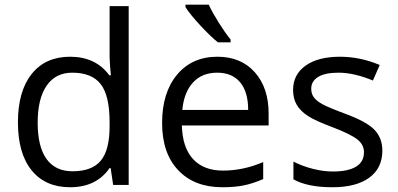

<svg xmlns="http://www.w3.org/2000/svg" viewBox="-20 -786 1691 816"><path d="M450.2 -71.8H445.8Q389.6 9.8 277.8 9.8Q172.9 9.8 114.5 -62Q56.2 -133.8 56.2 -266.1Q56.2 -398.4 114.7 -471.7Q173.3 -544.9 277.8 -544.9Q386.7 -544.9 444.8 -465.8H451.2L447.8 -504.4L445.8 -542V-759.8H526.9V0H460.9ZM288.1 -58.1Q371.1 -58.1 408.4 -103.3Q445.8 -148.4 445.8 -249V-266.1Q445.8 -379.9 408 -428.5Q370.1 -477.1 287.1 -477.1Q215.8 -477.1 178 -421.6Q140.1 -366.2 140.1 -265.1Q140.1 -162.6 177.7 -110.4Q215.3 -58.1 288.1 -58.1Z M924.8 9.8Q806.2 9.8 737.5 -62.5Q668.9 -134.8 668.9 -263.2Q668.9 -392.6 732.7 -468.8Q796.4 -544.9 903.8 -544.9Q1004.4 -544.9 1063 -478.8Q1121.6 -412.6 1121.6 -304.2V-252.9H752.9Q755.4 -158.7 800.5 -109.9Q845.7 -61 927.7 -61Q1014.2 -61 1098.6 -97.2V-24.9Q1055.7 -6.3 1017.3 1.7Q979 9.8 924.8 9.8ZM902.8 -477.1Q838.4 -477.1 800 -435.1Q761.7 -393.1 754.9 -318.8H1034.7Q1034.7 -395.5 1000.5 -436.3Q966.3 -477.1 902.8 -477.1ZM960 -606H906.2Q874.5 -631.3 831.1 -678.2Q787.6 -725.1 768.1 -755.9V-766.1H867.2Q882.8 -732.4 910.6 -688.2Q938.5 -644 960 -618.2Z M1605 -146Q1605 -71.3 1549.3 -30.8Q1493.7 9.8 1393.1 9.8Q1286.6 9.8 1227.1 -23.9V-99.1Q1265.6 -79.6 1309.8 -68.4Q1354 -57.1 1395 -57.1Q1458.5 -57.1 1492.7 -77.4Q1526.9 -97.7 1526.9 -139.2Q1526.9 -170.4 1499.8 -192.6Q1472.7 -214.8 1394 -245.1Q1319.3 -272.9 1287.8 -293.7Q1256.3 -314.5 1241 -340.8Q1225.6 -367.2 1225.6 -403.8Q1225.6 -469.2 1278.8 -507.1Q1332 -544.9 1424.8 -544.9Q1511.2 -544.9 1593.8 -509.8L1564.9 -443.8Q1484.4 -477.1 1418.9 -477.1Q1361.3 -477.1 1332 -459Q1302.7 -440.9 1302.7 -409.2Q1302.7 -387.7 1313.7 -372.6Q1324.7 -357.4 1349.1 -343.8Q1373.5 -330.1 1442.9 -304.2Q1538.1 -269.5 1571.5 -234.4Q1605 -199.2 1605 -146Z"/></svg>

Font: f01722094
Style: Regular
Weight: 400
Foundry: Ascender Corporation
Version: Version 1.10